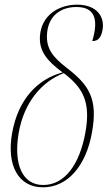

<svg xmlns="http://www.w3.org/2000/svg" viewBox="-20 -792 465 822"><path d="M164 10C270 10 349 -83 374 -226C400 -371 360 -429 265 -502C204 -549 179 -585 181 -641C184 -726 242 -762 307 -762C381 -762 405 -716 375 -616C401 -616 413 -632 419 -664C429 -719 396 -772 310 -772C234 -772 157 -729 151 -637C147 -574 180 -532 248 -482C140 -453 58 -367 32 -223C7 -83 59 10 164 10ZM165 0C76 0 37 -88 60 -223C83 -354 158 -442 253 -479C334 -417 369 -357 346 -227C321 -86 256 0 165 0Z"/></svg>

Font: Noto Serif Display Condensed Thin
Style: Italic
Weight: 100
Width: 3
Italic angle: -12°
Designer: Monotype Design Team
Foundry: Monotype Imaging Inc.
Version: Version 2.009